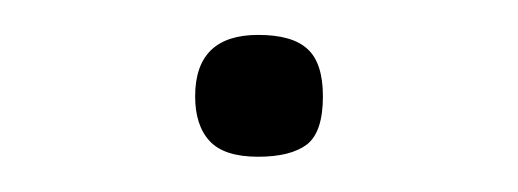

<svg xmlns="http://www.w3.org/2000/svg" viewBox="-20 -83 297 110"><path d="M165 -27.8Q165 -7.3 155.8 -0.2Q146.5 6.8 127.9 6.8Q108.4 6.8 100.1 -2.2Q91.8 -11.2 91.8 -27.8Q91.8 -63 127.9 -63Q147.5 -63 156.2 -54.9Q165 -46.9 165 -27.8Z"/></svg>

Font: Clear Sans Thin
Style: Regular
Weight: 250
Foundry: Intel Corporation
Version: Version 1.00